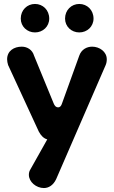

<svg xmlns="http://www.w3.org/2000/svg" viewBox="-20 -716 576 971"><path d="M157 -552C197 -552 229 -582 229 -622C229 -665 197 -696 157 -696C117 -696 85 -665 85 -622C85 -582 117 -552 157 -552ZM381 -552C421 -552 453 -582 453 -622C453 -665 421 -696 381 -696C341 -696 309 -665 309 -622C309 -582 341 -552 381 -552ZM16 -416C16 -407 18 -397 21 -387L176 -51C187 -30 201 -16 219 -11L133 142C128 150 126 159 126 168C126 204 163 235 202 235C225 235 249 222 264 190L514 -386C518 -395 520 -405 520 -416C520 -455 483 -480 446 -480C419 -480 392 -466 381 -435L294 -194C290 -180 283 -173 274 -173C264 -173 256 -180 251 -194L152 -435C144 -463 119 -480 90 -480C51 -480 16 -459 16 -416Z"/></svg>

Font: Dongle
Style: Bold
Weight: 700
Designer: Yanghee Ryu
Foundry: Yanghee Ryu
Version: Version 2.000